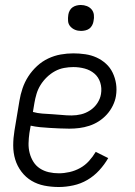

<svg xmlns="http://www.w3.org/2000/svg" viewBox="-20 -742 540 770"><path d="M216 8Q186 8 158 2.5Q130 -3 106.5 -17Q83 -31 66 -53.5Q49 -76 41 -102.5Q33 -129 33 -158.5Q33 -188 38 -218L58 -338Q62 -363 70.5 -388Q79 -413 93.5 -435.5Q108 -458 128.5 -477Q149 -496 173.5 -507.5Q198 -519 223.5 -523.5Q249 -528 274 -528Q298 -528 322 -524.5Q346 -521 367 -511.5Q388 -502 405 -486.5Q422 -471 432 -450Q442 -429 445.5 -405.5Q449 -382 445 -357Q442 -338 432.5 -318.5Q423 -299 408.5 -283Q394 -267 376 -255.5Q358 -244 338 -237.5Q318 -231 298 -228.5Q278 -226 258 -226Q238 -226 218.5 -227Q199 -228 179.5 -229Q160 -230 140.5 -232Q121 -234 103 -238L98 -209Q95 -188 94.5 -167.5Q94 -147 99 -128Q104 -109 114 -93Q124 -77 140 -66.5Q156 -56 175.5 -51.5Q195 -47 216 -47Q237 -47 259 -52Q281 -57 301 -68Q321 -79 336.5 -96Q352 -113 364 -133L414 -108Q399 -82 378 -59Q357 -36 330.5 -20.5Q304 -5 274 1.5Q244 8 216 8ZM267 -279Q286 -279 305 -283.5Q324 -288 341.5 -299.5Q359 -311 370.5 -328.5Q382 -346 385 -365Q389 -389 382 -411Q375 -433 358.5 -447Q342 -461 320 -467Q298 -473 274 -473Q256 -473 237 -469.5Q218 -466 200.5 -456.5Q183 -447 168 -432.5Q153 -418 142.5 -401Q132 -384 126.5 -365.5Q121 -347 118 -329L112 -293Q130 -288 149.5 -286.5Q169 -285 189 -284Q209 -283 228 -281Q247 -279 267 -279ZM305 -618Q292 -618 281 -622.5Q270 -627 262 -636Q254 -645 253 -657.5Q252 -670 254 -683Q255 -691 259.5 -699.5Q264 -708 271.5 -713Q279 -718 287.5 -720Q296 -722 304 -722Q317 -722 328.5 -717.5Q340 -713 347.5 -704Q355 -695 356.5 -682.5Q358 -670 355 -657Q354 -649 349.5 -640.5Q345 -632 338 -627Q331 -622 322 -620Q313 -618 305 -618Z"/></svg>

Font: Iosevka SS18 Light
Style: Italic
Weight: 300
Italic angle: -9°
Monospace: yes
Designer: Belleve Invis
Foundry: Belleve Invis
Version: Version 25.1.1; ttfautohint (v1.8.4)